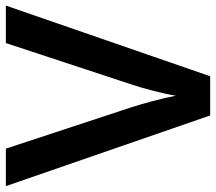

<svg xmlns="http://www.w3.org/2000/svg" viewBox="-62 -692 754 671"><g transform="rotate(-90 315.5 -357.0)"><path d="M631 -714H500L356 -277C343 -240 323 -164 316 -120C308 -164 287 -241 275 -277L131 -714H0L247 0H384Z"/></g></svg>

Font: Noto Sans Bengali UI SemiBold
Style: Regular
Weight: 600
Designer: Jelle Bosma - Monotype Design Team
Foundry: Monotype Imaging Inc.
Version: Version 2.003